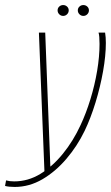

<svg xmlns="http://www.w3.org/2000/svg" viewBox="-100 -624 441 760"><path d="M-42 116Q-52 116 -62.5 115Q-73 114 -80 112L-76 90Q-69 92 -61.5 93Q-54 94 -44 94Q11 94 59.5 64.5Q108 35 149 -15.5Q190 -66 219 -129Q241 -176 258 -231.5Q275 -287 284.5 -343.5Q294 -400 294 -450Q294 -466 293 -477.5Q292 -489 290 -495H316Q319 -477 319 -454Q319 -404 308 -342Q297 -280 278 -218Q259 -156 235 -106Q206 -46 163 4.5Q120 55 68 85.5Q16 116 -42 116ZM76 57 54 -495H79L100 54ZM150 -561Q141 -561 134.5 -567.5Q128 -574 128 -583Q128 -592 134.5 -598Q141 -604 150 -604Q159 -604 165.5 -598Q172 -592 172 -583Q172 -574 165.5 -567.5Q159 -561 150 -561ZM230 -561Q221 -561 214.5 -567.5Q208 -574 208 -583Q208 -592 214.5 -598Q221 -604 230 -604Q239 -604 245.5 -598Q252 -592 252 -583Q252 -574 245.5 -567.5Q239 -561 230 -561Z"/></svg>

Font: Alumni Sans Thin Thin
Style: Italic
Weight: 250
Italic angle: -8°
Version: Version 1.016